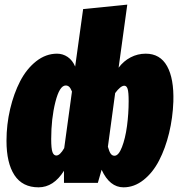

<svg xmlns="http://www.w3.org/2000/svg" viewBox="-20 -783 769 822"><path d="M604 -553.2Q665.5 -553.2 695.3 -499.8Q725.1 -446.3 722.2 -348.1Q719.7 -278.8 703.9 -213.4Q688 -147.9 661.1 -95.9Q634.3 -43.9 594.5 -12.5Q554.7 19 508.8 19Q449.7 19 415 -56.2L398.9 0H253.9V-51.8Q209.5 19 145 19Q76.2 19 42 -33Q7.8 -85 7.8 -180.2Q7.8 -249.5 23.4 -316.2Q39.1 -382.8 66.4 -435.5Q93.8 -488.3 135 -520.8Q176.3 -553.2 224.1 -553.2Q249 -553.2 269.8 -539.1Q290.5 -524.9 301.8 -498L335.9 -744.1L524.9 -763.2L487.8 -493.2Q508.8 -521.5 539.1 -537.4Q569.3 -553.2 604 -553.2ZM221.2 -117.2Q236.8 -117.2 254.9 -148.9L288.1 -391.1Q282.2 -405.8 276.1 -411.4Q270 -417 261.2 -417Q234.9 -417 217 -345.9Q199.2 -274.9 199.2 -188Q199.2 -146.5 204.6 -131.8Q210 -117.2 221.2 -117.2ZM470.2 -116.2Q487.8 -116.2 502.2 -153.3Q516.6 -190.4 523.7 -243.4Q530.8 -296.4 530.8 -350.1Q530.8 -388.7 526.4 -402.3Q522 -416 512.2 -416Q496.6 -416 473.1 -384.8L441.9 -154.8Q447.8 -133.3 454.1 -124.8Q460.4 -116.2 470.2 -116.2Z"/></svg>

Font: Fira Sans Compressed Heavy
Style: Italic
Weight: 900
Width: 3
Italic angle: -8°
Designer: Carrois Corporate & Edenspiekermann AG
Foundry: Carrois Corporate GbR & Edenspiekermann AG
Version: Version 4.203;PS 004.203;hotconv 1.0.88;makeotf.lib2.5.64775